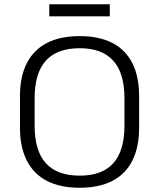

<svg xmlns="http://www.w3.org/2000/svg" viewBox="-20 -877 749 904"><path d="M355 7Q264 7 201.5 -25Q139 -57 106.5 -120.5Q74 -184 74 -275V-425Q74 -517 106.5 -580Q139 -643 201.5 -675Q264 -707 355 -707Q446 -707 508.5 -675Q571 -643 603 -580Q635 -517 635 -425V-275Q635 -184 603 -120.5Q571 -57 508.5 -25Q446 7 355 7ZM355 -50Q461 -50 513.5 -108.5Q566 -167 566 -286V-414Q566 -533 513 -591.5Q460 -650 355 -650Q249 -650 196 -591.5Q143 -533 143 -414V-286Q143 -167 196 -108.5Q249 -50 355 -50ZM497 -857V-800H212V-857Z"/></svg>

Font: Pathway Extreme 28pt Light
Style: Regular
Weight: 300
Designer: Eduardo Rodriguez Tunni
Foundry: Eduardo Rodriguez Tunni
Version: Version 1.001;gftools[0.9.26]